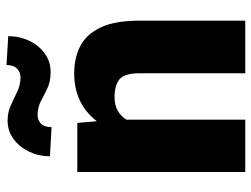

<svg xmlns="http://www.w3.org/2000/svg" viewBox="-114 -678 791 604"><g transform="rotate(-90 282.0 -375.5)"><path d="M279.3 -411.1Q253.4 -411.1 236.1 -401.1Q218.8 -391.1 208 -373.5V0H43.5V-528.3H197.8L203.1 -466.8Q258.3 -538.1 353.5 -538.1Q402.8 -538.1 440.2 -518.6Q477.5 -499 498.5 -454.1Q519.5 -409.2 519.5 -332.5V0H354V-333Q354 -380.9 334.5 -396Q314.9 -411.1 279.3 -411.1ZM379.9 -751 470.7 -745.6Q470.7 -710 456.3 -679.7Q441.9 -649.4 416.5 -630.9Q391.1 -612.3 357.9 -612.3Q327.6 -612.3 306.4 -622.6Q285.2 -632.8 265.9 -643.1Q246.6 -653.3 221.7 -653.3Q206.5 -653.3 195.6 -642.6Q184.6 -631.8 184.6 -609.4L92.8 -614.3Q92.8 -648.9 107.2 -679.4Q121.6 -710 147 -728.8Q172.4 -747.6 205.6 -747.6Q231 -747.6 252.9 -737.5Q274.9 -727.5 296.4 -717.3Q317.9 -707 341.3 -707Q356.9 -707 368.4 -717.8Q379.9 -728.5 379.9 -751Z"/></g></svg>

Font: Vazirmatn RD UI FD Black
Style: Regular
Weight: 900
Designer: Saber Rastikerdar
Foundry: Saber Rastikerdar
Version: Version 33.003